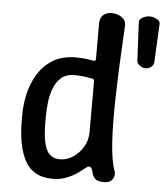

<svg xmlns="http://www.w3.org/2000/svg" viewBox="-52 -756 699 812"><g transform="rotate(5 297.5 -350.0)"><path d="M200 10Q120 10 85 -51.5Q50 -113 50 -225V-250Q50 -289 59.5 -334Q69 -379 92.5 -419Q116 -459 155.5 -484.5Q195 -510 255 -510Q280 -510 299.5 -507.5Q319 -505 329 -503Q340 -500 340 -511V-661Q340 -684 353 -697Q366 -710 389 -710Q406 -710 420 -704Q434 -698 442.5 -687.5Q451 -677 450 -661Q440 -486 437 -363Q434 -240 439.5 -162Q445 -84 460 -44Q466 -28 455.5 -11.5Q445 5 419 5Q391 5 381 -5.5Q371 -16 367 -32Q365 -43 361 -49Q357 -55 350 -55Q344 -55 332.5 -45Q321 -35 302.5 -22.5Q284 -10 258.5 0Q233 10 200 10ZM225 -75Q254 -75 280 -92Q306 -109 323 -137.5Q340 -166 340 -200V-416Q340 -426 331 -427Q321 -429 301 -432Q281 -435 255 -435Q221 -435 200 -417Q179 -399 168 -370Q157 -341 153.5 -309Q150 -277 150 -250V-225Q150 -149 166.5 -112Q183 -75 225 -75ZM507 -681Q507 -691 514 -697Q521 -703 531 -706.5Q541 -710 550 -710H552Q561 -710 571 -706.5Q581 -703 588.5 -697Q596 -691 595 -681L587 -519Q586 -506 575.5 -498Q565 -490 552 -490H550Q541 -490 528.5 -498Q516 -506 515 -519Z"/></g></svg>

Font: Winky Sans
Style: Regular
Weight: 400
Designer: Simon Atzbach
Foundry: typofactur
Version: Version 1.205